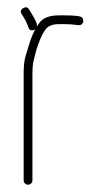

<svg xmlns="http://www.w3.org/2000/svg" viewBox="-20 -504 297 525"><path d="M72.7 -422C74.7 -422.7 76 -423.7 76.7 -425C71 -413.7 66.5 -403.3 63.2 -394L50.2 -351.5C46.5 -339.8 44.7 -323.7 44.7 -303V-11C44.7 -7.7 45.9 -4.8 48.2 -2.5C50.5 -0.2 53.4 1 56.7 1C60 1 62.9 -0.2 65.2 -2.5C67.5 -4.8 68.7 -7.7 68.7 -11V-303C68.7 -316.7 69.7 -328 71.7 -337C80 -374.5 90.4 -402.5 102.7 -421C109.8 -432.3 122.4 -438 140.7 -438H155.7C168.6 -438 180.2 -437.2 190.4 -435.7C196.3 -434.8 200.4 -435.2 202.7 -437C205.4 -439 207 -441.7 207.7 -445C208.4 -448.3 207.2 -452 204.2 -456C201.2 -460 185 -462 155.7 -462H140.7C113.7 -462 95.3 -454.2 85.7 -438.5C83 -434.2 81.4 -431.7 80.7 -431C82.7 -436.9 77.7 -449.2 65.7 -468L59.7 -478C55.7 -484.7 50.2 -485.8 43.2 -481.5C36.2 -477.2 35 -471.7 39.7 -465L45.7 -455C50.1 -448.3 54.1 -439.7 57.7 -429C60.4 -421.7 65.4 -419.3 72.7 -422Z"/></svg>

Font: Proton
Style: SeBdCnd
Weight: 500
Version: Version 1.017